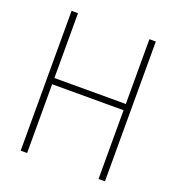

<svg xmlns="http://www.w3.org/2000/svg" viewBox="-134 -848 878 955"><g transform="rotate(20 305.0 -370.0)"><path d="M82 0V-740H116V-397H494V-740H528V0H494V-364H116V0Z"/></g></svg>

Font: Encode Sans Cnd Th
Style: Regular
Weight: 100
Width: 3
Designer: Multiple Designers
Foundry: Impallari Type
Version: Version 3.002; ttfautohint (v1.8.3) -l 8 -r 50 -G 200 -x 14 